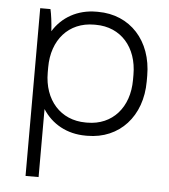

<svg xmlns="http://www.w3.org/2000/svg" viewBox="-52 -573 724 821"><g transform="rotate(5 310.0 -163.0)"><path d="M88 200H144V-92C183 -31 248 6 329 6H336C474 6 569 -98 569 -248V-272C569 -422 474 -526 336 -526H329C248 -526 182 -488 144 -426C142 -461 137 -499 132 -520H88ZM324 -50C216 -50 144 -131 144 -249V-271C144 -389 215 -470 324 -470H331C439 -470 510 -389 510 -271V-249C510 -131 439 -50 331 -50Z"/></g></svg>

Font: Fixel Text Light
Style: Regular
Weight: 300
Width: 4
Designer: AlfaBravo + MacPaw
Foundry: Kyrylo Tkachov, Marchela Mozhyna, Serhii Makarenko, Maria Weinstein, Zakhar Kryvoshyya
Version: Version 1.211